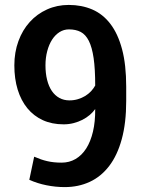

<svg xmlns="http://www.w3.org/2000/svg" viewBox="-20 -741 582 771"><path d="M258.8 -337.9Q276.9 -337.9 293 -342.8Q309.1 -347.7 322.3 -355.7Q335.4 -363.8 345.5 -374.5Q355.5 -385.3 362.3 -397.5Q362.3 -463.9 356 -507.6Q349.6 -551.3 336.7 -576.9Q323.7 -602.5 304 -612.8Q284.2 -623 256.8 -623Q236.3 -623 219 -612.1Q201.7 -601.1 189.2 -581.8Q176.8 -562.5 169.7 -535.9Q162.6 -509.3 162.6 -478.5Q162.6 -446.3 169.2 -420.2Q175.8 -394 188.2 -375.7Q200.7 -357.4 218.5 -347.7Q236.3 -337.9 258.8 -337.9ZM227.5 -87.9Q258.3 -87.9 283.4 -102.5Q308.6 -117.2 326.2 -144.8Q343.8 -172.4 353.3 -212.4Q362.8 -252.4 362.3 -303.2Q353.5 -290.5 340.3 -279.3Q327.1 -268.1 310.8 -259.8Q294.4 -251.5 275.4 -246.6Q256.3 -241.7 235.4 -241.7Q188.5 -241.7 151.9 -258.5Q115.2 -275.4 89.8 -306.4Q64.5 -337.4 51 -381.1Q37.6 -424.8 37.6 -478.5Q37.6 -531.2 54 -575.9Q70.3 -620.6 99.6 -652.8Q128.9 -685.1 168.9 -703.1Q209 -721.2 255.9 -721.2Q308.1 -721.2 350.6 -702.9Q393.1 -684.6 423.3 -645Q453.6 -605.5 470.2 -543.2Q486.8 -481 486.8 -392.6V-335.4Q486.8 -247.6 469 -182.4Q451.2 -117.2 418.5 -74.5Q385.7 -31.7 340.3 -10.7Q294.9 10.3 239.7 10.3Q203.1 10.3 166.5 2.9Q129.9 -4.4 97.7 -19L117.2 -111.8Q131.8 -105.5 144.5 -101.1Q157.2 -96.7 170.2 -93.8Q183.1 -90.8 196.8 -89.4Q210.4 -87.9 227.5 -87.9Z"/></svg>

Font: Ufes Sans SemiBold
Style: Regular
Weight: 600
Designer: Ricardo Esteves & Filipe Motta
Foundry: ProDesignUfes - Ricardo Esteves, Filipe Motta (This is a derivative work, based on Roboto family, by Christian Robertson
Version: Version 2.0